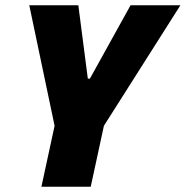

<svg xmlns="http://www.w3.org/2000/svg" viewBox="-20 -708 704 728"><path d="M137 0 187 -231 91 -688H277L313 -410H321L475 -688H664L374 -231L324 0Z"/></svg>

Font: Saira Semi Condensed ExtraBold
Style: Italic
Weight: 800
Width: 4
Italic angle: -12°
Designer: Hector Gatti with collaboration of the Omnibus-Type team
Foundry: Omnibus-Type
Version: Version 1.001; ttfautohint (v1.8)